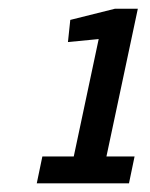

<svg xmlns="http://www.w3.org/2000/svg" viewBox="-20 -741 340 436"><path d="M76.2 -385.7H147.5L204.1 -652.3L134.3 -645.5L139.6 -695.8L241.2 -721.2H293L221.7 -385.7H285.6L272.9 -324.7H63.5Z"/></svg>

Font: Ufes Sans
Style: Italic
Weight: 400
Designer: Ricardo Esteves & Filipe Motta
Foundry: ProDesignUfes - Ricardo Esteves, Filipe Motta
Version: Version 2.0